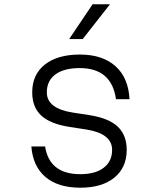

<svg xmlns="http://www.w3.org/2000/svg" viewBox="-20 -860 740 894"><path d="M190 -178Q210 -49 354 -49Q424 -49 463 -79Q502 -109 502 -162Q502 -238 382 -257L304 -269Q214 -283 172 -322Q130 -361 130 -430Q130 -513 189 -559.5Q248 -606 352 -606Q457 -606 517.5 -552Q578 -498 583 -398H520Q500 -543 351 -543Q278 -543 238 -513.5Q198 -484 198 -430Q198 -355 318 -336L396 -324Q486 -310 528 -270.5Q570 -231 570 -162Q570 -80 512.5 -33Q455 14 354 14Q250 14 191.5 -36Q133 -86 126 -178ZM302 -678 411 -840H492L365 -678Z"/></svg>

Font: Martian Mono ExtraLight
Style: Regular
Weight: 200
Monospace: yes
Designer: Roman Shamin
Foundry: Evil Martians
Version: Version 1.000; ttfautohint (v1.8.4.7-5d5b)